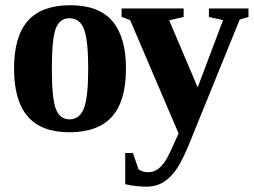

<svg xmlns="http://www.w3.org/2000/svg" viewBox="-20 -491 961 727"><path d="M656.2 14.2 472.7 -415 440.4 -426.8V-459H675.3V-426.8L620.6 -414.1L728.5 -160.2L824.7 -415L771 -426.8V-459H920.9V-426.8L887.7 -417L706.5 28.8Q675.3 108.4 651.9 144.3Q628.4 180.2 599.9 198Q571.3 215.8 534.7 215.8Q495.1 215.8 454.1 206.5V88.4H483.4L504.4 149.9Q518.6 161.1 540.5 161.1Q559.1 161.1 573.2 152.3Q587.4 143.6 599.9 127Q612.3 110.4 623.5 86.2Q634.8 62 656.2 14.2ZM457 -231.9Q457 -108.4 404.1 -49.3Q351.1 9.8 242.2 9.8Q136.7 9.8 85 -50Q33.2 -109.9 33.2 -231.9Q33.2 -353.5 85.7 -412.4Q138.2 -471.2 246.1 -471.2Q355 -471.2 406 -410.4Q457 -349.6 457 -231.9ZM314 -231.9Q314 -339.4 298.1 -380.6Q282.2 -421.9 243.2 -421.9Q205.6 -421.9 190.9 -382.3Q176.3 -342.8 176.3 -231.9Q176.3 -119.1 191.2 -79.1Q206.1 -39.1 243.2 -39.1Q281.7 -39.1 297.9 -81.3Q314 -123.5 314 -231.9Z"/></svg>

Font: Liberation Serif
Style: Bold
Weight: 700
Designer: Steve Matteson
Foundry: Ascender Corporation
Version: Version 2.1.5